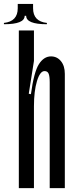

<svg xmlns="http://www.w3.org/2000/svg" viewBox="-58 -968 392 988"><path d="M38.9 -811.1H116.7V-654.4L90 -485.6L101.1 -483.3Q116.7 -597.8 142.2 -637.8Q167.8 -677.8 204.4 -677.8Q235.6 -677.8 255.6 -653.3Q275.6 -628.9 275.6 -587.8V0H197.8V-544.4Q197.8 -575.6 192.2 -588.9Q186.7 -602.2 171.1 -602.2Q147.8 -602.2 132.2 -550.6Q116.7 -498.9 116.7 -421.1V0H38.9ZM65.6 -886.7H76.7Q76.7 -843.3 183.3 -843.3V-850Q112.2 -857.8 112.2 -925.6V-947.8H63.3ZM68.9 -886.7H80L82.2 -947.8H33.3V-925.6Q33.3 -857.8 -37.8 -850V-843.3Q68.9 -843.3 68.9 -886.7Z"/></svg>

Font: Le Murmure
Style: Regular
Weight: 600
Width: 2
Designer: Jeremy Landes, Alexander Slobzheninov (Cyrillic)
Foundry: Velvetyne Type Foundry
Version: Version 1.0